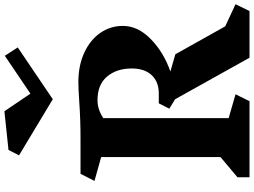

<svg xmlns="http://www.w3.org/2000/svg" viewBox="-164 -1016 1180 893"><g transform="rotate(-90 426.5 -570.0)"><path d="M821 0H604L411 -346L367 -373L392 -422H438Q492 -422 523 -455Q554 -488 554 -548Q554 -618 516.5 -662.5Q479 -707 407 -707Q363 -707 323 -680V-97L434 -65L402 0H48V-56L142 -135V-690L31 -721L64 -786H230Q317 -786 401 -792Q461 -796 491 -796Q568 -796 627.5 -768.5Q687 -741 719.5 -694Q752 -647 752 -589Q752 -519 690.5 -459Q629 -399 540 -368L620 -345L750 -113L853 -65ZM411 -915 150 -1072 175 -1121 355 -1140 437 -1019 613 -1138 652 -1078Z"/></g></svg>

Font: InknutAntiqua
Style: Bold
Weight: 700
Designer: Claus Eggers Srensen
Foundry: Claus Eggers Srensen
Version: Version 1.000; ttfautohint (v1.2) -l 7 -r 28 -G 50 -x 13 -D 